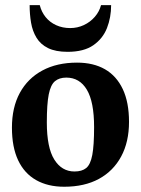

<svg xmlns="http://www.w3.org/2000/svg" viewBox="-20 -709 547 745"><path d="M229 15.6Q165.8 15.6 120.2 -10.2Q74.6 -36 50.4 -87Q26.3 -138 26.3 -213.9Q26.3 -292.1 56.9 -348.5Q87.6 -404.9 144.3 -435.4Q201 -466 278.9 -466Q342.5 -466 387.4 -440.2Q432.2 -414.4 456.4 -363.2Q480.6 -312 480.6 -236.1Q480.6 -158.2 450.2 -101.9Q419.9 -45.5 363.9 -14.9Q307.9 15.6 229 15.6ZM269 -43.6Q298 -43.6 314.5 -57Q331 -70.4 338.1 -107.7Q345.1 -145.1 345.1 -215.9Q345.1 -313.9 317 -360.9Q288.9 -407.9 237.3 -407.9Q209.9 -407.9 193.2 -393.9Q176.5 -379.9 169.1 -342.6Q161.7 -305.3 161.7 -234.1Q161.7 -136.1 190.7 -89.9Q219.6 -43.6 269 -43.6ZM242.4 -507.9Q195.8 -507.9 166.4 -522.4Q137.1 -537 121.6 -562.7Q106 -588.4 100.5 -621.1Q95 -653.7 95 -689H134.3Q140.8 -662.9 157 -642.7Q173.3 -622.5 197.9 -611.3Q222.5 -600.1 252.3 -600.1Q280.5 -600.1 305.4 -611.7Q330.3 -623.4 347.9 -643.7Q365.5 -664.1 372 -689H411.2Q411.2 -641.4 395.1 -600.2Q379 -559.1 342.1 -533.5Q305.2 -507.9 242.4 -507.9Z"/></svg>

Font: Ancizar Serif Light
Style: Regular
Weight: 300
Designer: Cesar Puertas, Viviana Monsalve, Julian Moncada, Julian Prieto, Jose Castro, Felipe Aragon, Mariel Hernandez, Sara Alarc
Version: Version 8.100